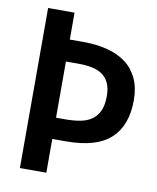

<svg xmlns="http://www.w3.org/2000/svg" viewBox="-78 -755 656 801"><g transform="rotate(10 250.0 -355.0)"><path d="M480 -376Q480 -270 420 -214.5Q360 -159 231 -159H173V-16H61V-694H173V-580H231Q287 -580 333 -568Q379 -556 411.5 -531.5Q444 -507 462 -468.5Q480 -430 480 -376ZM366 -374Q366 -408 355.5 -430Q345 -452 326.5 -464.5Q308 -477 282.5 -482Q257 -487 227 -487H173V-249H214Q248 -249 276.5 -254.5Q305 -260 324.5 -274Q344 -288 355 -312Q366 -336 366 -374Z"/></g></svg>

Font: D2Coding
Style: Bold
Weight: 700
Monospace: yes
Designer: Yong-Rak Park; Jeong-Hwan Yoon; Sang-Min Lee;
Foundry: NHN Corporation
Version: Version 1.3.2; Build 20180524